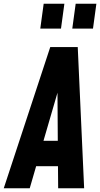

<svg xmlns="http://www.w3.org/2000/svg" viewBox="-44 -1000 532 1020"><path d="M-24 0 223 -750H369L403 0H265L264 -117H148L114 0ZM187 -252H263L261 -568H279ZM170 -848 188 -980H298L280 -848ZM340 -848 358 -980H468L450 -848Z"/></svg>

Font: Mohave Light
Style: Bold Italic
Weight: 700
Italic angle: -8°
Version: Version 2.003